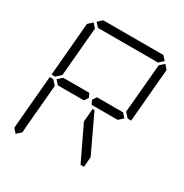

<svg xmlns="http://www.w3.org/2000/svg" viewBox="-211 -1167 1239 1290"><g transform="rotate(30 408.0 -522.5)"><path d="M381 -531 396 -500 375 -469H374H353H352H242H178H173L145 -500L179 -531H184H231H358H359H380ZM136 -924 170 -955 198 -924V-918L194 -875L165 -545L127 -510H100ZM124 -76 90 -45 62 -76 98 -490H125L157 -455L128 -125L125 -83ZM185 -969 219 -1000H685L713 -969L679 -938H658H477H415H234H213ZM671 -500 637 -469H635H632H458H456H436H435L420 -500L441 -531H464H587H643L659 -513ZM605 -161 599 -83H572L446 -346L455 -449H469ZM692 -924 726 -955 754 -924 718 -510H691L659 -545V-550L688 -875L692 -918Z"/></g></svg>

Font: DSEG14 Classic
Style: Light Italic
Weight: 300
Designer: Keshikan(Twitter:@keshinomi_88pro)
Version: Version 0.46